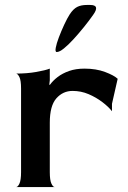

<svg xmlns="http://www.w3.org/2000/svg" viewBox="-20 -755 515 775"><path d="M45 0Q52 0 58.5 -14Q65 -28 65 -60V-398Q65 -430 58.5 -443.5Q52 -457 45 -458Q89 -458 126 -464.5Q163 -471 181 -478V-431L179 -414L181 -412Q193 -429 212.5 -444Q232 -459 259 -468.5Q286 -478 321 -478Q368 -478 404 -464.5Q440 -451 455 -437L432 -336V-306Q418 -324 393 -343Q368 -362 337.5 -375Q307 -388 273 -388Q234 -388 207.5 -358Q181 -328 181 -260V-60Q181 -28 187.5 -14Q194 0 201 0ZM209 -545Q202 -545 205 -562Q208 -579 217.5 -604Q227 -629 239 -655Q251 -681 262 -698Q276 -719 291.5 -727Q307 -735 331 -735H344Q385 -735 356 -695Q340 -672 319 -646Q298 -620 277 -597Q256 -574 238 -559.5Q220 -545 209 -545Z"/></svg>

Font: Red Rose Medium
Style: Regular
Weight: 500
Designer: Jaikishan Patel
Version: Version 2.000